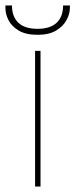

<svg xmlns="http://www.w3.org/2000/svg" viewBox="-59 -686 277 706"><path d="M70 0V-499H90V0ZM79 -558Q36 -558 10 -573.5Q-16 -589 -27.5 -611.5Q-39 -634 -39 -656V-666H-15Q-15 -625 8.5 -602.5Q32 -580 79 -580Q126 -580 149.5 -602.5Q173 -625 173 -666H198V-657Q198 -635 185.5 -612Q173 -589 147 -573.5Q121 -558 79 -558Z"/></svg>

Font: DM Sans 20pt Thin
Style: Regular
Weight: 250
Version: Version 4.004;gftools[0.9.30]